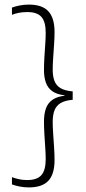

<svg xmlns="http://www.w3.org/2000/svg" viewBox="-20 -696 374 836"><path d="M32 -663Q47 -668.5 65.8 -672.2Q84.5 -676 106 -676Q163.5 -676 190.5 -647Q217.5 -618 217.5 -556.5Q217.5 -532.5 215.5 -502.8Q213.5 -473 211.5 -443.8Q209.5 -414.5 209.5 -392Q209.5 -364 217 -344Q224.5 -324 243.2 -312.5Q262 -301 296.5 -298V-261.5Q262 -258.5 243.2 -246.8Q224.5 -235 217 -214.8Q209.5 -194.5 209.5 -165Q209.5 -143 211.5 -113.8Q213.5 -84.5 215.5 -54.2Q217.5 -24 217.5 1Q217.5 62.5 190.5 91.2Q163.5 120 106 120Q84.5 120 65.8 116.2Q47 112.5 32 107V75.5Q44.5 80 61.2 84Q78 88 98.5 88Q141 88 160 66.8Q179 45.5 179 -3Q179 -24.5 177 -53.5Q175 -82.5 173.2 -112.5Q171.5 -142.5 171.5 -167.5Q171.5 -199.5 179.8 -223.2Q188 -247 208 -261.2Q228 -275.5 263 -279.5L261 -274.5V-281Q227 -285 207.5 -299Q188 -313 179.8 -336.2Q171.5 -359.5 171.5 -390.5Q171.5 -415 173.2 -444.8Q175 -474.5 177 -503.2Q179 -532 179 -553.5Q179 -601.5 160.2 -622.5Q141.5 -643.5 99 -643.5Q78 -643.5 61.2 -640Q44.5 -636.5 32 -631.5Z"/></svg>

Font: Anek Telugu Medium ExtraLight
Style: Regular
Weight: 250
Version: Version 1.003